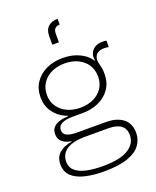

<svg xmlns="http://www.w3.org/2000/svg" viewBox="-178 -882 978 1202"><g transform="rotate(-20 311.5 -281.0)"><path d="M313 -638H269V-694.5Q269 -737 292.8 -758.2Q316.5 -779.5 355.5 -779.5V-741Q335.5 -741 324.2 -729.8Q313 -718.5 313 -694.5ZM303 218.5Q233.5 218.5 178.5 205.5Q123.5 192.5 91.8 163Q60 133.5 60 84.5Q60 35.5 91.8 8.5Q123.5 -18.5 174.5 -26.5V-33.5L262 -26.5Q202 -26 166.5 -11.5Q131 3 115.5 26.8Q100 50.5 100 79Q100 118.5 126.8 141.5Q153.5 164.5 199.8 174.5Q246 184.5 305 184.5Q424 184.5 478 150.2Q532 116 532 59.5Q532 -26.5 418.5 -26.5H214Q156.5 -26.5 125.2 -47Q94 -67.5 94 -106Q94 -142.5 123.2 -162Q152.5 -181.5 208 -183.5V-194.5L300.5 -171H237Q187 -171 161.5 -157.5Q136 -144 136 -117Q136 -92 158.5 -80.2Q181 -68.5 227 -68.5H418Q468 -68.5 503 -53.2Q538 -38 556 -9.8Q574 18.5 574 58.5Q574 104.5 547.2 140.8Q520.5 177 461 197.8Q401.5 218.5 303 218.5ZM300.5 -171Q239 -171 190.8 -193.8Q142.5 -216.5 114.8 -257.5Q87 -298.5 87 -353.5Q87 -409 114.5 -450.5Q142 -492 190 -515Q238 -538 300.5 -538Q366 -538 416.2 -512.5Q466.5 -487 491.5 -441.5Q503 -423 508.5 -401Q514 -379 514 -353.5Q514 -298.5 486.5 -257.5Q459 -216.5 410.8 -193.8Q362.5 -171 300.5 -171ZM300.5 -207Q350 -207 388.5 -225.2Q427 -243.5 448.8 -276.5Q470.5 -309.5 470.5 -353.5Q470.5 -398 448.8 -431.5Q427 -465 388.5 -483.5Q350 -502 300.5 -502Q251 -502 212.2 -483.5Q173.5 -465 151.5 -431.5Q129.5 -398 129.5 -353.5Q129.5 -309.5 152 -276.5Q174.5 -243.5 213 -225.2Q251.5 -207 300.5 -207ZM514 -353.5 495 -412 475 -449.5 487.5 -454.5Q486 -459.5 485.2 -464.8Q484.5 -470 484.5 -475Q484.5 -493.5 494 -510.5Q503.5 -527.5 522.8 -538Q542 -548.5 571.5 -548.5Q578.5 -548.5 584.2 -547.8Q590 -547 596.5 -546V-503.5Q588 -505 581 -505.8Q574 -506.5 566.5 -506.5Q541.5 -506.5 527 -498.2Q512.5 -490 506.2 -477.8Q500 -465.5 500 -453Q500 -439.5 503.5 -426.5Q507 -413.5 510.5 -396.2Q514 -379 514 -353.5Z"/></g></svg>

Font: Hepta Slab Light
Style: Regular
Weight: 300
Designer: Michael LaGattuta
Foundry: Michael LaGattuta
Version: Version 1.102